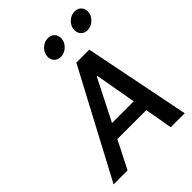

<svg xmlns="http://www.w3.org/2000/svg" viewBox="-259 -1064 1195 1195"><g transform="rotate(-45 338.5 -466.5)"><path d="M498 -183H243L150 0H27L399 -700H513L653 0H530ZM481 -277 433 -549H428L290 -277ZM533 -851Q533 -883 558 -908Q583 -933 616 -933Q643 -933 659 -916.5Q675 -900 675 -875Q675 -843 649.5 -818Q624 -793 591 -793Q565 -793 549 -809.5Q533 -826 533 -851ZM298 -851Q298 -883 323 -908Q348 -933 381 -933Q408 -933 424 -916.5Q440 -900 440 -875Q440 -843 414.5 -818Q389 -793 356 -793Q330 -793 314 -809.5Q298 -826 298 -851Z"/></g></svg>

Font: Be Vietnam SemiBold
Style: Italic
Weight: 600
Italic angle: -9.556°
Designer: Gabriel Lam
Foundry: TypeRant
Version: Version 3.000